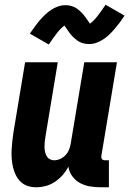

<svg xmlns="http://www.w3.org/2000/svg" viewBox="-20 -783 546 811"><path d="M133 8Q114 8 97 2.5Q80 -3 67.5 -15Q55 -27 47 -43Q39 -59 35 -76.5Q31 -94 29.5 -112.5Q28 -131 29 -149.5Q30 -168 32 -187Q34 -206 37 -225L86 -520H224L172 -206Q170 -195 169 -184.5Q168 -174 168 -163.5Q168 -153 170 -143Q172 -133 176.5 -124.5Q181 -116 190 -111Q199 -106 209 -106Q222 -106 235 -112Q248 -118 257.5 -128.5Q267 -139 272 -152Q277 -165 279 -178L336 -520H474L408 -124Q407 -116 411 -111Q415 -106 423 -106H440V8H404Q380 8 358 4Q336 0 317 -10.5Q298 -21 285 -39Q272 -57 269 -79Q259 -60 244.5 -43.5Q230 -27 212 -15Q194 -3 173.5 2.5Q153 8 133 8ZM186 -595 106 -641Q118 -658 128.5 -672.5Q139 -687 149.5 -699Q160 -711 171 -721.5Q182 -732 195.5 -741Q209 -750 224.5 -755.5Q240 -761 256 -761Q265 -761 273.5 -759.5Q282 -758 290.5 -754.5Q299 -751 305.5 -746.5Q312 -742 319 -735.5Q326 -729 331.5 -722.5Q337 -716 341.5 -709.5Q346 -703 351 -696Q356 -689 360 -683Q376 -695 390.5 -713.5Q405 -732 426 -763L506 -717Q495 -700 484 -685.5Q473 -671 462.5 -659Q452 -647 441 -636.5Q430 -626 416.5 -617Q403 -608 388 -602.5Q373 -597 357 -597Q348 -597 339 -598.5Q330 -600 321.5 -603.5Q313 -607 307 -611.5Q301 -616 293.5 -622.5Q286 -629 280.5 -635.5Q275 -642 270.5 -648.5Q266 -655 261 -662.5Q256 -670 252 -675Q236 -663 221.5 -644.5Q207 -626 186 -595Z"/></svg>

Font: Iosevka Curly Heavy
Style: Italic
Weight: 900
Italic angle: -9°
Monospace: yes
Designer: Belleve Invis
Foundry: Belleve Invis
Version: Version 22.1.2; ttfautohint (v1.8.4)